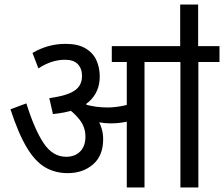

<svg xmlns="http://www.w3.org/2000/svg" viewBox="-20 -825 986 845"><path d="M616 -552V0H538V-552H472V-622H710V-552ZM269 -632Q323 -632 356.5 -612Q390 -592 404.5 -559.5Q419 -527 419 -488Q419 -420 371 -377Q323 -334 213 -323L197 -393Q254 -401 285 -414Q316 -427 328.5 -446Q341 -465 341 -490Q341 -523 322.5 -542.5Q304 -562 266 -562Q236 -562 207 -552.5Q178 -543 149 -524L123 -592Q155 -611 191.5 -621.5Q228 -632 269 -632ZM434 -212Q434 -140 389.5 -101.5Q345 -63 278 -63Q223 -63 179 -88.5Q135 -114 98 -175.5Q61 -237 26 -344L96 -370Q132 -255 172 -195Q212 -135 271 -135Q310 -135 333 -158.5Q356 -182 356 -224Q356 -266 329 -300Q302 -334 266 -355L307 -369L346 -378Q359 -367 374.5 -351Q390 -335 399 -320L408 -302Q420 -283 427 -260.5Q434 -238 434 -212ZM452 -352Q484 -352 520 -359Q556 -366 594 -384V-310Q563 -294 531 -288Q499 -282 466 -282Q443 -282 416.5 -286.5Q390 -291 364 -299L346 -353L352 -367Q375 -359 401.5 -355.5Q428 -352 452 -352ZM853 -552V0H774V-552H694V-622H946V-552ZM773 -615V-805H852V-615Z"/></svg>

Font: Noto Sans Devanagari SemiCondensed
Style: Regular
Weight: 400
Width: 4
Designer: Jelle Bosma - Monotype Design Team
Foundry: Monotype Imaging Inc.
Version: Version 2.006